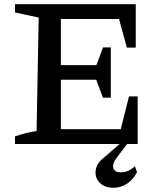

<svg xmlns="http://www.w3.org/2000/svg" viewBox="-20 -681 755 908"><path d="M590 -225H631V0H51V-36Q77 -45 102.5 -51.5Q128 -58 153 -61L163 -598L51 -622V-661H622V-456H580L543 -591H222L268 -637V-373H436L467 -457H504V-219H467L435 -304H268V-24L222 -70H551ZM516 207Q483 207 462 192Q441 177 434.5 155Q428 133 436.5 108.5Q445 84 472 64L571 -22H598L531 66Q510 94 516 114Q522 134 553 134Q570 134 587 126.5Q604 119 618 105L628 133Q610 168 581 187.5Q552 207 516 207Z"/></svg>

Font: Piazzolla Thin SemiBold
Style: Regular
Weight: 600
Version: Version 2.005